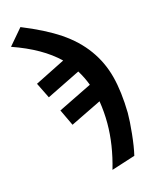

<svg xmlns="http://www.w3.org/2000/svg" viewBox="-135 -815 880 1111"><g transform="rotate(-15 305.0 -260.0)"><path d="M439 -61Q439 -127.4 428.2 -194.8L242.2 -104L195.8 -202.1L398.9 -301.8Q380.9 -349.6 354 -393.1L150.9 -293L105 -386.2L286.1 -477.1Q189 -571.3 15.1 -631.8L97.2 -728Q230.5 -674.3 318.4 -615.5Q406.2 -556.6 462.2 -479.2Q518.1 -401.9 542.2 -308.6Q566.4 -215.3 568.8 -87.9Q568.8 -40 561 35.2Q553.2 110.8 541 162.1L397.9 208Q439 67.9 439 -61Z"/></g></svg>

Font: Libra Sans Modern
Style: Bold
Weight: 700
Foundry: Stefan Peev, Context Ltd
Version: Version 1.000